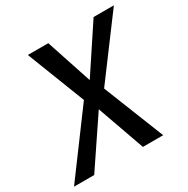

<svg xmlns="http://www.w3.org/2000/svg" viewBox="-205 -840 958 980"><g transform="rotate(-30 274.5 -350.0)"><path d="M-45 0 220 -358 87 -700H207.5L296.5 -431L474.5 -700H594L338.5 -357L480.5 0H361L262 -279L74 0Z"/></g></svg>

Font: Cabin Condensed Medium
Style: Italic
Weight: 500
Width: 3
Italic angle: -10°
Designer: Pablo Impallari
Foundry: Pablo Impallari. http://www.impallari.com Igino Marini. http://www.ikern.com
Version: Version 3.001; ttfautohint (v1.8.3)